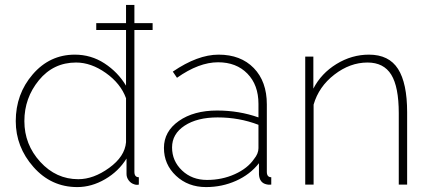

<svg xmlns="http://www.w3.org/2000/svg" viewBox="-20 -750 1749 780"><path d="M600 -628H526V-52Q526 -30 544 -30V0Q534 2 526 -1Q512 -5 503 -17Q494 -29 494 -43V-106Q462 -54 407 -22Q352 10 294 10Q188 10 116 -71.5Q44 -153 44 -258Q44 -368 113 -448Q182 -528 284 -528Q350 -528 404.5 -492.5Q459 -457 492 -402V-628H371V-656H492V-730H526V-656H600ZM492 -172V-351Q470 -411 410 -453.5Q350 -496 289 -496Q197 -496 138 -424Q79 -352 79 -258Q79 -163 143.5 -92.5Q208 -22 298 -22Q360 -22 423.5 -68Q487 -114 492 -172Z M862 -301Q951 -301 1030 -273V-328Q1030 -405 985 -451Q940 -497 866 -497Q788 -497 699 -434L682 -459Q783 -528 868 -528Q958 -528 1011 -473.5Q1064 -419 1064 -326V-52Q1064 -30 1082 -30V0Q1068 1 1063 -1Q1034 -7 1032 -42V-87Q996 -41 939 -15.5Q882 10 817 10Q744 10 695 -36Q646 -82 646 -149Q646 -216 706.5 -258.5Q767 -301 862 -301ZM1012 -104Q1030 -126 1030 -148V-243Q952 -273 864 -273Q781 -273 730 -239.5Q679 -206 679 -151Q679 -96 719.5 -57.5Q760 -19 821 -19Q882 -19 934 -42.5Q986 -66 1012 -104Z M1634 0H1600V-290Q1600 -397 1569.5 -446.5Q1539 -496 1473 -496Q1402 -496 1338.5 -447Q1275 -398 1254 -325V0H1220V-520H1253V-390Q1285 -452 1347 -490Q1409 -528 1479 -528Q1560 -528 1597 -470Q1634 -412 1634 -294Z"/></svg>

Font: Raleway-v4020 ExtraLight
Style: Regular
Weight: 275
Designer: Matt McInerney, Pablo Impallari, Rodrigo Fuenzalida
Foundry: Matt McInerney, Pablo Impallari, Rodrigo Fuenzalida
Version: Version 4.020;PS 004.020;hotconv 1.0.88;makeotf.lib2.5.64775